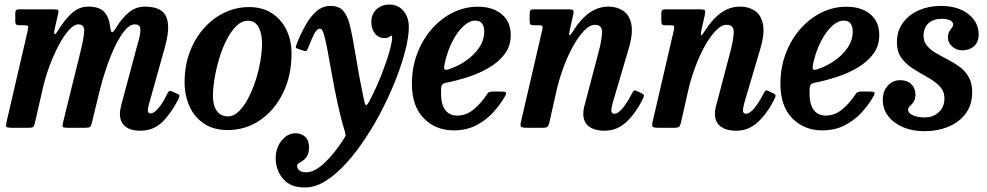

<svg xmlns="http://www.w3.org/2000/svg" viewBox="-20 -561 4333 843"><path d="M67 -520H213Q229.5 -520 234 -517.8Q238.5 -515.5 235.5 -501.5L220.5 -436Q216 -414.5 219.8 -411.2Q223.5 -408 238 -432Q264.5 -475.5 296 -503.8Q327.5 -532 368 -532Q415.5 -532 437.5 -508.8Q459.5 -485.5 464 -440.5Q467 -420 472 -419.5Q477 -419 488.5 -437.5Q516 -483 546.8 -507.5Q577.5 -532 617 -532Q661 -532 687 -515Q713 -498 717.5 -456.2Q722 -414.5 700.5 -341L635.5 -109Q633 -102 631 -91.5Q629 -81 629 -77.5Q629 -63 641.5 -63Q656.5 -63 676 -86.5Q695.5 -110 714 -149Q719 -158.5 722.8 -161Q726.5 -163.5 736.5 -159L754.5 -151Q766 -146.5 767.5 -142.2Q769 -138 763 -125Q731 -62.5 692 -24.8Q653 13 596 13Q553.5 13 530 -5.8Q506.5 -24.5 506.5 -61.5Q506.5 -69.5 508.5 -81.2Q510.5 -93 513 -102L572.5 -324Q583 -363 590.8 -392.2Q598.5 -421.5 595.8 -437.8Q593 -454 572 -454Q550.5 -454 528.2 -427.5Q506 -401 485 -357.5Q464 -314 446.5 -261.8Q429 -209.5 416.5 -158.5L383 -20.5Q380 -8.5 375.8 -4.2Q371.5 0 356 0H278Q257 0 255.2 -4.5Q253.5 -9 257.5 -26.5L333 -332.5Q347 -388.5 349.5 -421.2Q352 -454 324 -454Q305 -454 282.5 -429Q260 -404 237.8 -362.2Q215.5 -320.5 196.8 -269.5Q178 -218.5 166.5 -167L133.5 -22.5Q130.5 -9 126.5 -4.5Q122.5 0 105.5 0H32.5Q9 0 7 -5.2Q5 -10.5 9.5 -29L101.5 -425.5Q105 -441.5 103.2 -445.8Q101.5 -450 86.5 -450H70Q56 -450 51.5 -453Q47 -456 47 -471V-496.5Q47 -511 49.8 -515.5Q52.5 -520 67 -520Z M790.5 -200Q790.5 -272 813.2 -332.5Q836 -393 875.5 -437.2Q915 -481.5 966 -505.8Q1017 -530 1073.5 -530Q1132 -530 1174 -502.8Q1216 -475.5 1238 -429.2Q1260 -383 1260 -326Q1260 -229.5 1223 -153.5Q1186 -77.5 1122.5 -33.8Q1059 10 979.5 10Q917.5 10 875.2 -18.5Q833 -47 811.8 -94.8Q790.5 -142.5 790.5 -200ZM915 -139Q915 -98 932 -74Q949 -50 981 -50Q1005.5 -50 1027.8 -71.2Q1050 -92.5 1068.8 -127.8Q1087.5 -163 1101.5 -205.5Q1115.5 -248 1123 -291.2Q1130.5 -334.5 1130.5 -371.5Q1130.5 -412.5 1115.5 -441.2Q1100.5 -470 1068.5 -470Q1042 -470 1018.8 -447.8Q995.5 -425.5 976.2 -388.5Q957 -351.5 943.5 -307.5Q930 -263.5 922.5 -219.2Q915 -175 915 -139Z M1668 -394Q1641.5 -394 1625.8 -414.5Q1610 -435 1610.5 -465.5Q1610.5 -499.5 1633.2 -520.2Q1656 -541 1689 -541Q1728.5 -541 1751.8 -512.8Q1775 -484.5 1775 -442.5Q1775 -401.5 1760.8 -344Q1746.5 -286.5 1721 -220.2Q1695.5 -154 1661.2 -86.2Q1627 -18.5 1586.2 43.5Q1545.5 105.5 1501.2 154.5Q1457 203.5 1411.5 232.5Q1366 261.5 1322 262Q1258.5 264 1224.5 226Q1190.5 188 1190.5 131.5Q1190.5 104 1202 79.5Q1213.5 55 1233.2 39.5Q1253 24 1277.5 24Q1304 24 1320.5 40.2Q1337 56.5 1337 86.5Q1336.5 110.5 1328.5 123.8Q1320.5 137 1310.2 144Q1300 151 1292.2 155.5Q1284.5 160 1284.5 166.5Q1284.5 179 1294.5 187.2Q1304.5 195.5 1324.5 195.5Q1361 195.5 1404 155Q1447 114.5 1484.5 56.5Q1494.5 41.5 1496.5 36.8Q1498.5 32 1493 12.5Q1476.5 -41 1462.8 -104.5Q1449 -168 1438 -229.8Q1427 -291.5 1418 -340.2Q1409 -389 1401.5 -412.5Q1399 -420.5 1395 -427.8Q1391 -435 1382.5 -435Q1371 -435 1358 -408.8Q1345 -382.5 1332 -348.5Q1328.5 -340 1325.2 -337.8Q1322 -335.5 1314 -338L1289 -346.5Q1278 -349.5 1278.8 -354.2Q1279.5 -359 1283.5 -370Q1300 -411.5 1321 -449.5Q1342 -487.5 1369 -511.2Q1396 -535 1430 -535Q1468.5 -535 1486.8 -513.8Q1505 -492.5 1515 -454.5Q1528.5 -400 1542.5 -312.5Q1556.5 -225 1577.5 -124.5Q1583 -98.5 1588.2 -99.5Q1593.5 -100.5 1603.5 -120Q1635 -181.5 1657 -238.2Q1679 -295 1690.5 -337.5Q1702 -380 1702 -397.5Q1702 -404.5 1698.5 -404.5Q1694.5 -404.5 1689 -399.2Q1683.5 -394 1668 -394Z M1788.5 -193Q1788.5 -264.5 1812 -326.2Q1835.5 -388 1876 -434Q1916.5 -480 1968.5 -505.8Q2020.5 -531.5 2078 -531.5Q2143 -531.5 2182.8 -498.8Q2222.5 -466 2222.5 -406.5Q2222.5 -359.5 2196.2 -324.2Q2170 -289 2127.5 -264Q2085 -239 2035.5 -223Q1986 -207 1940 -198Q1926 -195.5 1921.2 -189Q1916.5 -182.5 1916.5 -163.5Q1914.5 -108 1933 -80.8Q1951.5 -53.5 1987 -53.5Q2027.5 -53.5 2060.8 -81.5Q2094 -109.5 2118.5 -147.5Q2123 -154.5 2127.8 -156.8Q2132.5 -159 2145 -159H2181.5Q2198 -159 2201.2 -155.2Q2204.5 -151.5 2197.5 -138.5Q2175.5 -100 2143.8 -65.8Q2112 -31.5 2069.2 -10Q2026.5 11.5 1972.5 11.5Q1893 11.5 1840.8 -41.5Q1788.5 -94.5 1788.5 -193ZM1947.5 -256Q1988 -268.5 2024 -293Q2060 -317.5 2083 -350.8Q2106 -384 2106 -423Q2106 -444.5 2096.8 -457.5Q2087.5 -470.5 2066 -470.5Q2041 -470.5 2014.8 -446.2Q1988.5 -422 1966.8 -380Q1945 -338 1933 -285Q1929 -267.5 1930.5 -259.5Q1932 -251.5 1947.5 -256Z M2326 -520H2474.5Q2493 -520 2496.5 -516.2Q2500 -512.5 2497 -497.5L2482 -430.5Q2477 -406.5 2480.5 -405.8Q2484 -405 2498.5 -428Q2531 -479 2568.8 -505.5Q2606.5 -532 2652.5 -532Q2688 -532 2715.8 -514Q2743.5 -496 2752 -454.2Q2760.5 -412.5 2738.5 -341L2670 -109Q2668 -102.5 2666 -91.8Q2664 -81 2664 -77.5Q2664 -61.5 2677 -61.5Q2693.5 -61.5 2713.8 -85.8Q2734 -110 2753.5 -148.5Q2758.5 -158.5 2762.2 -162.2Q2766 -166 2774.5 -162L2797 -151.5Q2805.5 -147 2807 -143Q2808.5 -139 2803 -127.5Q2771.5 -64 2730.2 -25.5Q2689 13 2634 13Q2591 13 2566 -5.8Q2541 -24.5 2541 -61.5Q2541 -80 2547.5 -102L2606 -324Q2622 -383 2623.5 -417.5Q2625 -452 2592.5 -452Q2569.5 -452 2544.8 -426.5Q2520 -401 2496.8 -359.2Q2473.5 -317.5 2454.8 -267.2Q2436 -217 2424.5 -167.5L2392.5 -25.5Q2389.5 -12 2385.2 -6Q2381 0 2364 0H2294.5Q2271.5 0 2267.5 -4.5Q2263.5 -9 2267.5 -27L2361 -430.5Q2364 -444 2360.8 -447Q2357.5 -450 2345 -450H2323.5Q2311 -450 2308.2 -454.8Q2305.5 -459.5 2305.5 -473V-498.5Q2305.5 -512.5 2309 -516.2Q2312.5 -520 2326 -520Z M2904 -520H3052.5Q3071 -520 3074.5 -516.2Q3078 -512.5 3075 -497.5L3060 -430.5Q3055 -406.5 3058.5 -405.8Q3062 -405 3076.5 -428Q3109 -479 3146.8 -505.5Q3184.5 -532 3230.5 -532Q3266 -532 3293.8 -514Q3321.5 -496 3330 -454.2Q3338.5 -412.5 3316.5 -341L3248 -109Q3246 -102.5 3244 -91.8Q3242 -81 3242 -77.5Q3242 -61.5 3255 -61.5Q3271.5 -61.5 3291.8 -85.8Q3312 -110 3331.5 -148.5Q3336.5 -158.5 3340.2 -162.2Q3344 -166 3352.5 -162L3375 -151.5Q3383.5 -147 3385 -143Q3386.5 -139 3381 -127.5Q3349.5 -64 3308.2 -25.5Q3267 13 3212 13Q3169 13 3144 -5.8Q3119 -24.5 3119 -61.5Q3119 -80 3125.5 -102L3184 -324Q3200 -383 3201.5 -417.5Q3203 -452 3170.5 -452Q3147.5 -452 3122.8 -426.5Q3098 -401 3074.8 -359.2Q3051.5 -317.5 3032.8 -267.2Q3014 -217 3002.5 -167.5L2970.5 -25.5Q2967.5 -12 2963.2 -6Q2959 0 2942 0H2872.5Q2849.5 0 2845.5 -4.5Q2841.5 -9 2845.5 -27L2939 -430.5Q2942 -444 2938.8 -447Q2935.5 -450 2923 -450H2901.5Q2889 -450 2886.2 -454.8Q2883.5 -459.5 2883.5 -473V-498.5Q2883.5 -512.5 2887 -516.2Q2890.5 -520 2904 -520Z M3406.5 -193Q3406.5 -264.5 3430 -326.2Q3453.5 -388 3494 -434Q3534.5 -480 3586.5 -505.8Q3638.5 -531.5 3696 -531.5Q3761 -531.5 3800.8 -498.8Q3840.5 -466 3840.5 -406.5Q3840.5 -359.5 3814.2 -324.2Q3788 -289 3745.5 -264Q3703 -239 3653.5 -223Q3604 -207 3558 -198Q3544 -195.5 3539.2 -189Q3534.5 -182.5 3534.5 -163.5Q3532.5 -108 3551 -80.8Q3569.5 -53.5 3605 -53.5Q3645.5 -53.5 3678.8 -81.5Q3712 -109.5 3736.5 -147.5Q3741 -154.5 3745.8 -156.8Q3750.5 -159 3763 -159H3799.5Q3816 -159 3819.2 -155.2Q3822.5 -151.5 3815.5 -138.5Q3793.5 -100 3761.8 -65.8Q3730 -31.5 3687.2 -10Q3644.5 11.5 3590.5 11.5Q3511 11.5 3458.8 -41.5Q3406.5 -94.5 3406.5 -193ZM3565.5 -256Q3606 -268.5 3642 -293Q3678 -317.5 3701 -350.8Q3724 -384 3724 -423Q3724 -444.5 3714.8 -457.5Q3705.5 -470.5 3684 -470.5Q3659 -470.5 3632.8 -446.2Q3606.5 -422 3584.8 -380Q3563 -338 3551 -285Q3547 -267.5 3548.5 -259.5Q3550 -251.5 3565.5 -256Z M4126.5 -127.5Q4127 -160.5 4105.8 -182.2Q4084.5 -204 4053.5 -221.2Q4022.5 -238.5 3991.2 -258Q3960 -277.5 3939 -305Q3918 -332.5 3918 -375Q3918 -425.5 3944.5 -461.2Q3971 -497 4014.5 -516Q4058 -535 4109.5 -535Q4186.5 -535 4231.8 -499.2Q4277 -463.5 4277 -409Q4277 -376.5 4256.8 -358.2Q4236.5 -340 4205.5 -340Q4179 -340 4160.5 -357Q4142 -374 4142 -397Q4142.5 -413.5 4148 -422.8Q4153.5 -432 4159.2 -438.8Q4165 -445.5 4165 -454Q4165 -465 4150.8 -471.8Q4136.5 -478.5 4115.5 -478.5Q4077.5 -478.5 4056.2 -458.5Q4035 -438.5 4035 -404.5Q4035 -377.5 4050.5 -359.5Q4066 -341.5 4090.2 -327.5Q4114.5 -313.5 4141.8 -299.5Q4169 -285.5 4193.5 -267.5Q4218 -249.5 4233.2 -222.8Q4248.5 -196 4248.5 -156.5Q4248.5 -101.5 4220.5 -63.2Q4192.5 -25 4144.8 -5Q4097 15 4038 15Q3987 15 3945.8 -2.2Q3904.5 -19.5 3880.2 -50.5Q3856 -81.5 3856 -123Q3856 -161 3878 -185Q3900 -209 3933 -209Q3963 -209 3981.2 -191.2Q3999.5 -173.5 3999.5 -146Q3999 -125 3991 -113.5Q3983 -102 3975 -94.8Q3967 -87.5 3967 -79Q3967 -65 3987.2 -55.2Q4007.5 -45.5 4040 -45.5Q4077.5 -45.5 4102 -68.5Q4126.5 -91.5 4126.5 -127.5Z"/></svg>

Font: Besley* Narrow Semi
Style: Italic
Weight: 600
Width: 4
Italic angle: -13°
Designer: Owen Earl
Foundry: indestructible type*
Version: Version 3.000; ttfautohint (v1.8.3)